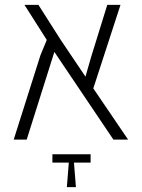

<svg xmlns="http://www.w3.org/2000/svg" viewBox="-20 -570 581 784"><path d="M503 0H443L202 -358L89 0H36L145 -344L171 -407L80 -550H137L228 -407L329 -257L352 -337L418 -550H472L361 -209ZM350 60V94H282L290 194H253L261 94H194V60Z"/></svg>

Font: Assistant ExtraLight Light
Style: Regular
Weight: 300
Version: Version 3.000